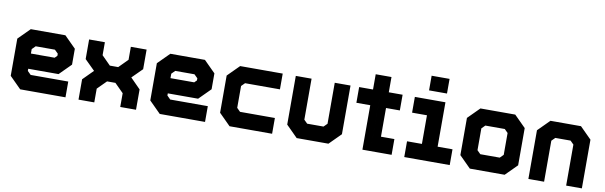

<svg xmlns="http://www.w3.org/2000/svg" viewBox="-48 -1224 5351 1697"><g transform="rotate(10 2627.0 -375.0)"><path d="M468.5 -540 571.5 -437V-294.5L468.5 -191.5H196.5V-172L227 -141.5H564.5V0H158L55 -103V-437L158 -540ZM432 -471 496 -408V-315L443 -262H124.5V-403L193.5 -471ZM432 -471H193.5L124.5 -403V-137L189.5 -73H502H189.5L124.5 -137V-262H443L496 -315V-408ZM399.5 -398.5H227L196.5 -368V-328H409.5L430.5 -349V-368Z M681.5 0V-182.5L772.5 -274L681.5 -364V-540H823V-423.5L902 -344H977L1056 -423.5V-540H1197.5V-364L1107 -274L1197.5 -182.5V0H1056V-123.5L977 -202.5H902L823 -123.5V0ZM753.5 -71H753V-149L873 -273H1006L1126 -149V-71H1125.5V-149L1006 -273L1126 -393V-470H1126.5V-393L1006 -272.5H873L753 -393V-470H753.5V-393L873 -273L753.5 -149Z M1721 -540 1824 -437V-294.5L1721 -191.5H1449V-172L1479.5 -141.5H1817V0H1410.5L1307.5 -103V-437L1410.5 -540ZM1684.5 -471 1748.5 -408V-315L1695.5 -262H1377V-403L1446 -471ZM1684.5 -471H1446L1377 -403V-137L1442 -73H1754.5H1442L1377 -137V-262H1695.5L1748.5 -315V-408ZM1652 -398.5H1479.5L1449 -368V-328H1662L1683 -349V-368Z M2037 0 1934 -103V-437L2037 -540H2419V-398.5H2106L2075.5 -368V-172L2106 -141.5H2419V0ZM2076.5 -70.5H2355.5H2076.5L2005.5 -139V-404.5L2072.5 -470H2355.5H2072.5L2005.5 -404.5V-139Z M2639.5 0 2536.5 -103V-540H2678V-172L2708.5 -141.5H2855.5L2886 -172V-540H3027.5V-103L2924.5 0ZM2679.5 -71H2888L2957.5 -146V-470V-146L2888 -71H2679.5L2606.5 -146.5V-470V-146.5Z M3229.5 0V-399H3105V-540H3229.5V-677H3371V-540H3495V-399H3371V-141.5H3491.5V0ZM3300.5 -71.5H3429.5V-71H3300.5V-471H3432V-470.5H3300.5V-614.5V-471H3168.5V-471.5H3300.5Z M3718.5 -618.5V-750H3879.5V-618.5ZM3799.5 -676H3799V-700H3799.5ZM3605 0V-141.5H3738.5V-398.5H3605V-540H3879.5V-141.5H4013V0ZM3668 -71H3950.5H3806.5V-469.5H3668H3806.5V-71H3668Z M4193.5 0 4090.5 -103V-437L4193.5 -540H4506L4609 -437V-103L4506 0ZM4233.5 -71H4472L4537.5 -141V-403L4472 -470H4229.5L4163 -403V-141ZM4233.5 -71 4163 -141V-403L4229.5 -470H4472L4537.5 -403V-141L4472 -71ZM4262.5 -141.5H4437L4467.5 -172V-368L4437 -398.5H4262.5L4232 -368V-172Z M4719 0V-437L4822 -540H5096L5199 -437V0H5058V-368L5027.5 -398.5H4890.5L4860 -368V0ZM4790.5 -71H4790V-396L4864 -470H5057.5L5130.5 -397V-71H5130V-397L5057.5 -470H4864L4790.5 -396Z"/></g></svg>

Font: Tourney Thin Black
Style: Regular
Weight: 900
Version: Version 1.015